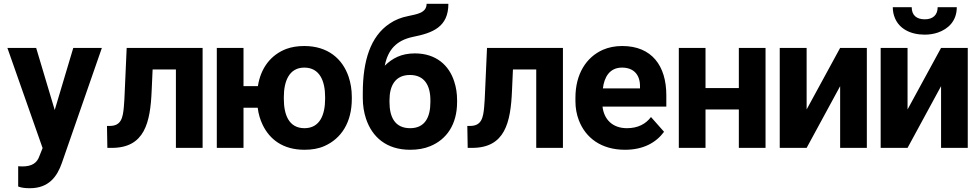

<svg xmlns="http://www.w3.org/2000/svg" viewBox="-20 -781 5168 1014"><path d="M19 -528 205 1 189 41C176 80 149 98 97 98C90 98 83 97 76 97V204C94 211 114 213 138 213C238 213 282 151 307 79L518 -528H367L269 -200L171 -528Z M545 -116 547 0H570C744 0 774 -133 781 -303L786 -414H909V0H1050V-528H649L639 -303C638 -269 636 -240 634 -216C629 -159 620 -116 560 -116Z M1125 0H1266V-212H1341C1345 -179 1354 -149 1367 -122C1404 -45 1474 10 1588 10C1628 10 1663 4 1694 -10C1782 -49 1838 -134 1838 -259V-269C1838 -308 1832 -343 1821 -376C1789 -470 1712 -538 1587 -538C1552 -538 1521 -533 1493 -523C1411 -492 1357 -423 1342 -326H1266V-528H1125ZM1479 -259V-269C1479 -350 1506 -424 1587 -424C1669 -424 1697 -352 1697 -269V-259C1697 -176 1670 -104 1588 -104C1505 -104 1479 -176 1479 -259Z M1896 -263C1896 -224 1902 -187 1913 -154C1945 -58 2020 10 2146 10C2186 10 2221 4 2252 -9C2338 -44 2394 -123 2394 -242V-252C2394 -287 2389 -320 2379 -350C2352 -436 2283 -499 2171 -499C2099 -499 2052 -473 2012 -434C2029 -520 2075 -568 2160 -586C2265 -607 2348 -638 2348 -761H2233C2233 -711 2178 -706 2135 -696C2099 -689 2066 -676 2037 -656C1937 -589 1896 -461 1896 -290ZM2037 -242V-252C2037 -329 2068 -385 2145 -385C2222 -385 2253 -329 2253 -252V-242C2253 -163 2225 -104 2146 -104C2066 -104 2037 -162 2037 -242Z M2448 -116 2450 0H2473C2647 0 2677 -133 2684 -303L2689 -414H2812V0H2953V-528H2552L2542 -303C2541 -269 2539 -240 2537 -216C2532 -159 2523 -116 2463 -116Z M3019 -246C3019 -211 3025 -177 3037 -146C3072 -54 3154 10 3281 10C3379 10 3446 -29 3487 -85L3418 -163C3391 -127 3350 -104 3291 -104C3215 -104 3170 -150 3162 -218H3499V-278C3499 -434 3422 -538 3266 -538C3228 -538 3194 -531 3164 -518C3076 -479 3019 -390 3019 -265ZM3164 -314C3171 -373 3199 -424 3265 -424C3326 -424 3360 -387 3360 -326V-314Z M3565 0H3706V-203H3882V0H4023V-528H3882V-316H3706V-528H3565Z M4098 0H4240L4417 -326V0H4558V-528H4417L4240 -203V-528H4098Z M4631 0H4773L4950 -326V0H5091V-528H4950L4773 -203V-528H4631ZM4695 -743C4695 -722 4699 -702 4707 -684C4730 -630 4787 -598 4864 -598C4889 -598 4912 -602 4933 -609C4988 -628 5033 -670 5033 -743H4932C4932 -702 4907 -679 4864 -679C4821 -679 4795 -700 4795 -743Z"/></svg>

Font: Asimov Pro
Style: Bd
Weight: 700
Designer: Google
Version: Version 2.000980; 2014